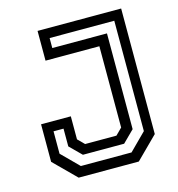

<svg xmlns="http://www.w3.org/2000/svg" viewBox="-105 -791 817 882"><g transform="rotate(-15 304.0 -350.0)"><path d="M161 0 57.5 -103V-281.5H199V-172L229.5 -141.5H378.5L409 -172V-558.5H153V-700H550.5V-103L447 0ZM184.5 -49H425.5L505.5 -129V-654H198V-606.5H458V-151L403 -96.5H207L152 -151V-235.5H104.5V-129Z"/></g></svg>

Font: Tourney Medium
Style: Regular
Weight: 500
Designer: Tyler Finck
Foundry: Etcetera Type Co
Version: Version 1.015